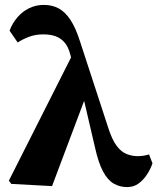

<svg xmlns="http://www.w3.org/2000/svg" viewBox="-20 -747 641 782"><path d="M26 2 16 -11 281 -536 335 -369 192 11ZM498 15Q468 15 443.5 1Q419 -13 400 -48Q381 -83 367 -146L312 -382H304L266 -526Q258 -557 242.5 -574.5Q227 -592 206 -599.5Q185 -607 156 -607Q124 -607 98 -597Q72 -587 52 -574L19 -622Q30 -652 50.5 -676Q71 -700 98.5 -713.5Q126 -727 158 -727Q193 -727 219.5 -712.5Q246 -698 267 -666Q288 -634 305 -581L422 -223Q437 -177 455.5 -152.5Q474 -128 496 -119.5Q518 -111 541 -111Q553 -111 565.5 -113Q578 -115 587 -118L601 -82Q594 -60 579.5 -37.5Q565 -15 545 0Q525 15 498 15Z"/></svg>

Font: Source Serif 4 18pt
Style: Bold
Weight: 700
Designer: Frank Grießhammer
Foundry: Adobe Systems Incorporated
Version: Version 4.004;hotconv 1.0.116;makeotfexe 2.5.65601